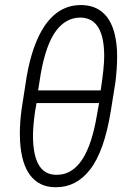

<svg xmlns="http://www.w3.org/2000/svg" viewBox="-20 -741 530 770"><path d="M377.4 -327.6H126.5L120.6 -293.9Q112.3 -234.4 112.3 -197.8Q112.3 -43 202.1 -40Q205.1 -40 208.5 -40Q262.7 -40 300.8 -88.9Q341.3 -140.6 363.3 -250ZM132.8 -378.4H383.8Q397.9 -471.2 397.9 -515.6Q397.9 -665.5 307.1 -670.4Q304.2 -670.4 301.3 -670.4Q245.1 -669.9 206.1 -619.1Q165 -565.4 143.6 -446.3ZM198.2 9.8Q136.7 8.3 101.3 -37.8Q65.9 -84 60.5 -174.3Q59.6 -189.5 59.6 -205.6Q59.6 -249.5 66.4 -301.3L86.9 -433.6Q109.4 -562.5 157.7 -635.3Q214.8 -720.7 304.2 -720.7Q307.6 -720.7 311 -720.7Q373.5 -718.3 408.7 -673.3Q443.8 -628.4 449.2 -539.1Q449.7 -526.4 449.7 -512.2Q449.7 -467.8 442.9 -411.6L424.8 -298.3Q398.4 -133.8 340.8 -60.5Q285.6 10.3 204.6 9.8Q201.7 9.8 198.2 9.8Z"/></svg>

Font: MAUL Condensed Light Italic
Style: Light Italic
Weight: 300
Italic angle: -12°
Designer: MAUL
Version: Version 1.0; 2020; ttfautohint (v1.8.3)